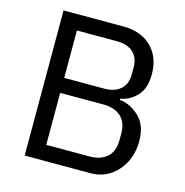

<svg xmlns="http://www.w3.org/2000/svg" viewBox="-104 -795 860 892"><g transform="rotate(15 326.5 -349.0)"><path d="M93 0V-698H380Q466 -698 516 -649Q566 -600 566 -518Q566 -448 531.5 -412.5Q497 -377 453 -370V-364Q501 -361 545.5 -320.5Q590 -280 590 -202Q590 -116 538.5 -58Q487 0 410 0ZM177 -324V-74H384Q439 -74 469.5 -102Q500 -130 500 -182V-216Q500 -268 469.5 -296Q439 -324 384 -324ZM177 -624V-396H370Q420 -396 448 -421.5Q476 -447 476 -493V-527Q476 -573 448 -598.5Q420 -624 370 -624Z"/></g></svg>

Font: Aneliza
Style: Regular
Weight: 400
Designer: Mike Abbink, Paul van der Laan, Pieter van Rosmalen
Foundry: Bold Monday
Version: Version 3.0